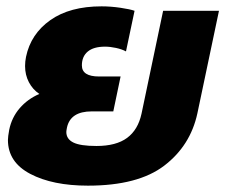

<svg xmlns="http://www.w3.org/2000/svg" viewBox="-20 -570 710 605"><path d="M5 -129Q5 -139 9 -161Q17 -200 42 -229Q67 -258 104 -274Q83 -288 71 -311Q59 -334 59 -362Q59 -376 62 -391Q77 -463 138.5 -506.5Q200 -550 300 -550Q329 -550 359.5 -545.5Q390 -541 404 -536L377 -408Q364 -415 345.5 -419Q327 -423 311 -423Q275 -423 256.5 -407.5Q238 -392 238 -364Q238 -329 292 -329H360L337 -219H269Q202 -219 191 -168Q189 -158 189 -154Q189 -132 211 -121Q233 -110 284 -110Q346 -110 380.5 -135.5Q415 -161 426 -212L494 -536H670L602 -213Q580 -111 497.5 -48Q415 15 257 15Q146 15 75.5 -22Q5 -59 5 -129Z"/></svg>

Font: Prompt Bold
Style: Bold Italic
Weight: 700
Italic angle: -12°
Designer: Katatrad Team
Foundry: CadsonDemak
Version: Version 1.000